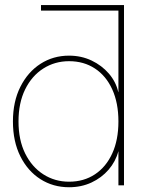

<svg xmlns="http://www.w3.org/2000/svg" viewBox="-20 -748 586 775"><path d="M258.8 7.8Q194.3 7.8 143.1 -24.9Q91.8 -57.6 62 -117.4Q32.2 -177.2 32.2 -257.8Q32.2 -337.9 62.3 -397.7Q92.3 -457.5 143.6 -490.5Q194.8 -523.4 258.8 -523.4Q308.1 -523.4 349.6 -503.7Q391.1 -483.9 419.7 -450.7Q448.2 -417.5 457.5 -376H458V-705.1H145.5V-727.5H480.5V0H458V-136.7H457.5Q446.8 -96.2 418.5 -63.2Q390.1 -30.3 349.1 -11.2Q308.1 7.8 258.8 7.8ZM258.8 -14.6Q318.4 -14.6 363.3 -44.4Q408.2 -74.2 433.1 -128.7Q458 -183.1 458 -257.8Q458 -332.5 433.1 -387.2Q408.2 -441.9 363.3 -471.4Q318.4 -501 258.8 -501Q201.2 -501 154.8 -471.4Q108.4 -441.9 81.5 -387.2Q54.7 -332.5 54.7 -257.8Q54.7 -183.1 81.5 -128.7Q108.4 -74.2 154.8 -44.4Q201.2 -14.6 258.8 -14.6Z"/></svg>

Font: Inter Display Thin
Style: Regular
Weight: 100
Designer: Rasmus Andersson
Foundry: rsms
Version: Version 4.000;git-a52131595